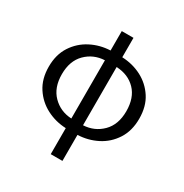

<svg xmlns="http://www.w3.org/2000/svg" viewBox="-200 -852 1159 1208"><g transform="rotate(30 379.5 -248.0)"><path d="M422 -483V-60Q503 -64 558.5 -119.5Q614 -175 614 -272Q614 -370 561 -424.5Q508 -479 422 -483ZM337 -60V-483Q256 -479 201 -424Q146 -369 146 -272Q146 -175 201 -119.5Q256 -64 337 -60ZM422 -695V-554Q499 -551 563.5 -517.5Q628 -484 668 -422.5Q708 -361 708 -272Q708 -184 667.5 -121.5Q627 -59 562 -26Q497 7 422 10V199H337V10Q262 7 197 -26.5Q132 -60 91.5 -122Q51 -184 51 -272Q51 -360 91.5 -422Q132 -484 197 -517.5Q262 -551 337 -554V-695Z"/></g></svg>

Font: Noto Sans CJK KR Regular (TTF)
Style: Regular
Weight: 400
Designer: Ryoko NISHIZUKA 西塚涼子 (kana & ideographs); Paul D. Hunt (Latin, Greek & Cyrillic); Wenlong ZHANG 张文龙 (bopomofo); Sandoll 
Foundry: Adobe Systems Incorporated
Version: Version 1.004;PS 1.004;hotconv 1.0.82;makeotf.lib2.5.63406